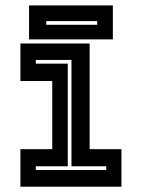

<svg xmlns="http://www.w3.org/2000/svg" viewBox="-20 -704 535 724"><path d="M57 0V-141.5H177V-398.5H57V-540H318V-141.5H438V0ZM115 -63H380.5V-77H249.5V-478H115V-464H235.5V-77H115ZM89.5 -555.5V-683.5H405.5V-555.5ZM154.5 -610.5H346.5V-624.5H154.5Z"/></svg>

Font: Tourney
Style: Bold
Weight: 700
Designer: Tyler Finck
Foundry: Etcetera Type Co
Version: Version 1.015